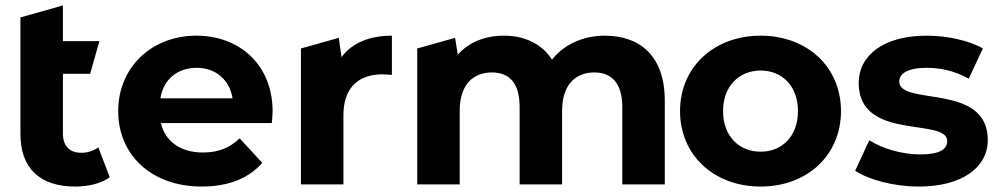

<svg xmlns="http://www.w3.org/2000/svg" viewBox="-20 -677 3671 705"><path d="M341 -136C324 -123 301 -116 278 -116C236 -116 211 -141 211 -187V-406H311L345 -526H211V-657L55 -613V-185C55 -57 129 8 256 8C304 8 351 -3 383 -26Z M981 -267C981 -440 859 -546 701 -546C537 -546 414 -430 414 -269C414 -109 535 8 721 8C818 8 893 -22 943 -79L860 -169C823 -134 782 -117 725 -117C643 -117 586 -158 571 -225H978C979 -238 981 -255 981 -267ZM702 -428C772 -428 823 -384 834 -316H569C580 -385 631 -428 702 -428Z M1224 -538 1085 -499V0H1241V-254C1241 -355 1296 -402 1379 -404H1384C1396 -404 1406 -403 1419 -402V-546C1336 -546 1272 -519 1234 -467Z M2201 -546C2120 -546 2050 -513 2007 -458C1969 -517 1905 -546 1830 -546C1761 -546 1701 -522 1661 -476L1651 -538L1512 -499V0H1668V-270C1668 -366 1717 -411 1786 -411C1851 -411 1888 -371 1888 -284V0H2044V-270C2044 -366 2093 -411 2163 -411C2226 -411 2265 -371 2265 -284V0H2421V-308C2421 -472 2329 -546 2201 -546Z M2773 8C2944 8 3068 -107 3068 -269C3068 -431 2944 -546 2773 -546C2602 -546 2477 -431 2477 -269C2477 -107 2602 8 2773 8ZM2773 -120C2695 -120 2635 -176 2635 -269C2635 -362 2695 -418 2773 -418C2851 -418 2910 -362 2910 -269C2910 -176 2851 -120 2773 -120Z M3353 8C3514 8 3607 -63 3607 -163C3607 -375 3282 -286 3282 -378C3282 -406 3312 -428 3382 -428C3431 -428 3484 -418 3537 -388L3589 -499C3538 -529 3456 -546 3382 -546C3225 -546 3133 -474 3133 -372C3133 -157 3458 -247 3458 -159C3458 -129 3431 -110 3359 -110C3293 -110 3220 -131 3172 -162L3120 -50C3170 -17 3262 8 3353 8Z"/></svg>

Font: Talent SemiBold
Style: Bold
Weight: 700
Designer: Mike Powis
Version: Version 1.001;hotconv 1.0.109;makeotfexe 2.5.65596